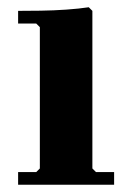

<svg xmlns="http://www.w3.org/2000/svg" viewBox="-20 -510 365 530"><path d="M245 -35H295V0H30V-35H80L90 -45V-435L80 -445H30V-480Q56 -480 92 -480.5Q128 -481 163.5 -483.5Q199 -486 225 -490L235 -480V-45Z"/></svg>

Font: Brygada 1918
Style: Regular
Weight: 400
Designer: Mateusz Machalski | Borys Kosmynka | Przemek Hoffer
Foundry: NIEPODLEGLA 2018
Version: Version 3.006